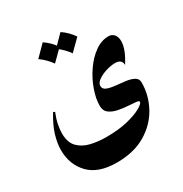

<svg xmlns="http://www.w3.org/2000/svg" viewBox="-153 -578 830 873"><g transform="rotate(-30 262.0 -141.5)"><path d="M465.3 -337.9Q482.4 -337.9 493.7 -325.2Q504.9 -312.5 504.9 -289.6Q504.9 -248.5 465.8 -187Q465.3 -217.3 429.7 -217.3Q407.7 -217.3 382.1 -209.2Q356.4 -201.2 338.4 -188.2Q320.3 -175.3 320.3 -160.2Q320.3 -143.6 337.6 -136.7Q355 -129.9 380.4 -127.4Q405.8 -125 431.2 -121.8Q456.5 -118.7 473.9 -109.6Q491.2 -100.6 491.2 -80.6Q491.2 -14.2 459 45.4Q426.8 105 364.7 142.1Q302.7 179.2 212.4 179.2Q115.7 179.2 67.6 129.2Q19.5 79.1 19.5 2.9Q19.5 -29.8 31.2 -71.3Q43 -112.8 75.2 -165.5L83.5 -161.1Q71.3 -130.9 66.4 -105.7Q61.5 -80.6 61.5 -60.5Q61.5 -12.7 85.9 12.2Q110.4 37.1 148.7 45.9Q187 54.7 228 54.7Q292.5 54.7 339.1 43.5Q385.7 32.2 411.6 17.8Q437.5 3.4 440.4 -5.9Q442.9 -13.7 426.5 -15.6Q410.2 -17.6 385 -19Q359.9 -20.5 334 -25.6Q308.1 -30.8 290.5 -43.9Q272.9 -57.1 272.9 -83.5Q272.9 -121.1 288.6 -165Q304.2 -209 331.1 -248.3Q357.9 -287.6 392.6 -312.7Q427.2 -337.9 465.3 -337.9ZM192.9 -463.4Q227.1 -440.4 249 -407.2L192.9 -351.6Q170.9 -383.3 137.2 -407.2ZM286.1 -463.4Q320.3 -440.4 342.3 -407.2L286.1 -351.6Q264.2 -383.3 230.5 -407.2Z"/></g></svg>

Font: Lateef
Style: Bold
Weight: 700
Designer: SIL International
Foundry: SIL International
Version: Version 4.200